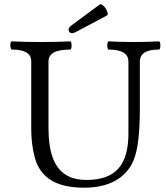

<svg xmlns="http://www.w3.org/2000/svg" viewBox="-20 -858 771 891"><path d="M370 13Q280 13 225 -17Q170 -47 147 -109Q137 -138 131 -177.5Q125 -217 125 -263V-572Q125 -601 102.5 -614.5Q80 -628 35 -628Q31 -628 29 -637.5Q27 -647 28.5 -656.5Q30 -666 35 -666Q103 -663 170 -663Q238 -663 305 -666Q310 -666 311.5 -656.5Q313 -647 311.5 -637.5Q310 -628 305 -628Q255 -628 230 -614.5Q205 -601 205 -572V-264Q205 -182 224 -128.5Q243 -75 282 -49Q321 -23 382 -23Q482 -23 529 -75.5Q576 -128 576 -238V-572Q576 -628 484 -628Q480 -628 478.5 -637.5Q477 -647 478.5 -656.5Q480 -666 484 -666Q543 -663 601 -663Q659 -663 717 -666Q722 -666 723.5 -656.5Q725 -647 723.5 -637.5Q722 -628 717 -628Q629 -628 629 -572V-356Q629 -271 622 -210.5Q615 -150 599 -112Q574 -53 516 -20Q458 13 370 13ZM315 -704Q302 -704 299 -716Q296 -728 309 -738L441 -836Q447 -841 455.5 -835Q464 -829 470.5 -818.5Q477 -808 479.5 -798.5Q482 -789 476 -786L331 -709Q327 -707 323 -705.5Q319 -704 315 -704Z"/></svg>

Font: Junicode VF
Style: Regular
Weight: 400
Designer: Peter S. Baker
Version: Version 2.213